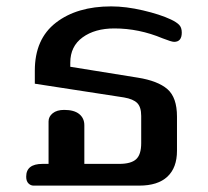

<svg xmlns="http://www.w3.org/2000/svg" viewBox="-20 -581 652 601"><path d="M62 -28Q62 -68 113 -68H132V-201Q132 -216 145 -226.5Q158 -237 181 -237Q212 -237 228 -224Q244 -211 244 -189V-68H353Q390 -68 406 -82.5Q422 -97 422 -133V-218Q422 -246 409.5 -258.5Q397 -271 368 -276L89 -319V-360Q89 -459 155 -510Q221 -561 328 -561Q374 -561 427.5 -548.5Q481 -536 515 -520Q532 -512 540.5 -503.5Q549 -495 549 -479Q549 -450 525 -450Q517 -450 489 -461Q415 -492 338 -492Q277 -492 238.5 -464Q200 -436 200 -385V-372L411 -338Q474 -328 504 -302Q534 -276 534 -216V-109Q534 -56 504 -28Q474 0 416 0H85Q76 0 69 -7Q62 -14 62 -28Z"/></svg>

Font: Maitree Semibold
Style: Regular
Weight: 600
Designer: CadsonDemak Team
Foundry: CadsonDemak
Version: Version 1.000